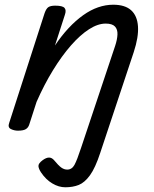

<svg xmlns="http://www.w3.org/2000/svg" viewBox="-20 -539 653 814"><path d="M405 109Q384 173 361.5 204Q339 235 314 245Q289 255 257 255Q229 255 201.5 238.5Q174 222 154 192Q144 177 143 165.5Q142 154 161 140Q176 129 188 129Q200 129 210 141Q228 163 240 171.5Q252 180 265 180Q285 180 296 159.5Q307 139 324 87L468 -344Q477 -371 478 -392.5Q479 -414 467.5 -426.5Q456 -439 428 -439Q395 -439 357.5 -415Q320 -391 281 -346.5Q242 -302 204.5 -241Q167 -180 135 -107L104 -11Q100 2 89.5 8.5Q79 15 56 15Q40 15 26 8Q12 1 19 -18L169 -483Q176 -503 185.5 -509Q195 -515 214 -515Q245 -515 253.5 -505.5Q262 -496 255 -476L213 -346Q241 -388 271 -420Q301 -452 332.5 -474.5Q364 -497 396 -508Q428 -519 460 -519Q510 -519 536 -495.5Q562 -472 565 -427Q568 -382 547 -318Z"/></svg>

Font: Playwrite AU VIC
Style: Regular
Weight: 400
Designer: Veronika Burian, José Scaglione
Foundry: TypeTogether
Version: Version 1.002